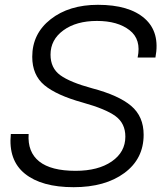

<svg xmlns="http://www.w3.org/2000/svg" viewBox="-20 -764 671 798"><path d="M387 -744Q517 -744 581.5 -687Q646 -630 626 -525H552Q568 -600 518.5 -638.5Q469 -677 383 -677Q297 -677 243.5 -638Q190 -599 190 -537Q190 -481 230.5 -451.5Q271 -422 363 -397Q473 -368 525 -324Q577 -280 577 -204Q577 -104 497 -45Q417 14 286 14Q153 14 83.5 -42Q14 -98 25 -207H99Q94 -132 143 -93Q192 -54 294 -54Q388 -54 444.5 -93Q501 -132 501 -196Q501 -251 460.5 -281Q420 -311 323 -338Q215 -368 164.5 -410Q114 -452 114 -528Q114 -624 190.5 -684Q267 -744 387 -744Z"/></svg>

Font: Nacelle Light
Style: Italic
Weight: 300
Italic angle: -12°
Designer: Sora Sagano
Foundry: Sora Sagano
Version: Version 1.000;FEAKit 1.0